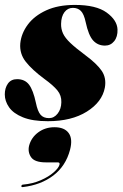

<svg xmlns="http://www.w3.org/2000/svg" viewBox="-26 -483 499 781"><path d="M173.5 -2.5Q194 -2.5 208.5 -21Q223 -39.5 223.5 -67Q224.5 -94.5 207.5 -115.2Q190.5 -136 154.5 -162Q104.5 -199 78.8 -231.8Q53 -264.5 56.5 -306.5Q60.5 -347 87 -382.8Q113.5 -418.5 161.8 -440.8Q210 -463 278.5 -463Q365 -463 407.8 -432Q450.5 -401 452 -363Q453 -333.5 438.5 -315.5Q424 -297.5 401 -297.5Q372 -297.5 353 -318.2Q334 -339 322.5 -393Q315.5 -426 303 -438.5Q290.5 -451 270.5 -451Q249.5 -451 236.2 -433.5Q223 -416 222.5 -386Q222 -365.5 230.2 -347.2Q238.5 -329 260 -308.5Q281.5 -288 320.5 -259Q368 -224 387.8 -194.8Q407.5 -165.5 400.5 -126.5Q389.5 -68 327.2 -29Q265 10 168.5 10Q106 10 67.2 -5.8Q28.5 -21.5 11 -46.5Q-6.5 -71.5 -6.5 -99Q-6.5 -125 6.2 -143Q19 -161 43.5 -161Q75 -161 92 -138.8Q109 -116.5 120 -65Q127 -30.5 138.8 -16.5Q150.5 -2.5 173.5 -2.5ZM160.5 177.5Q115 177.5 100.5 156.5Q86 135.5 92.5 109Q101.5 76 129.8 55.2Q158 34.5 195.5 34.5Q236 34.5 253.2 58Q270.5 81.5 259 126Q241.5 192.5 190.8 231Q140 269.5 67 278Q60.5 279 61 274Q61.5 268.5 67 268Q107 264.5 139.5 250.2Q172 236 192.2 218.2Q212.5 200.5 216 187Q218.5 177.5 209 177.5Z"/></svg>

Font: Fraunces 144pt Black
Style: Italic
Weight: 900
Italic angle: -16°
Version: Version 1.000;[0bf87f6ff]